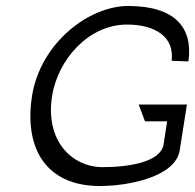

<svg xmlns="http://www.w3.org/2000/svg" viewBox="-20 -610 652 641"><path d="M313 11C411 11 566 -20 580 -108L604 -261H443L464 -205H538L526 -127C516 -69 410 -52 323 -52C220 -52 130 -140 154 -290C173 -409 274 -528 404 -528C498 -528 563 -487 553 -407L609 -405C625 -517 565 -590 408 -590C276 -590 115 -466 87 -290C59 -111 137 11 313 11Z"/></svg>

Font: Charger Pro
Style: LitExtObl
Weight: 300
Designer: Jasper
Foundry: Cannot Into Space Fonts
Version: Version 1.09